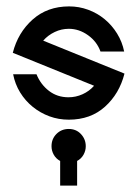

<svg xmlns="http://www.w3.org/2000/svg" viewBox="-20 -375 429 600"><path d="M94 -143Q107 -111 133 -91Q159 -71 194 -71Q217 -71 238 -80.5Q259 -90 274 -107L20 -210Q36 -273 82 -314Q128 -355 196 -355Q227 -355 255.5 -344.5Q284 -334 307 -315Q330 -296 346 -270Q362 -244 368 -214H294Q283 -245 255 -265Q227 -285 195 -285Q172 -285 151 -275Q130 -265 115 -248L369 -145Q353 -82 308 -41.5Q263 -1 195 -1Q163 -1 134.5 -11.5Q106 -22 82.5 -41Q59 -60 43 -86Q27 -112 21 -143ZM168 128Q155 121 148 108.5Q141 96 141 82Q141 59 156.5 43.5Q172 28 195 28Q218 28 233 44Q248 60 248 82Q248 96 241 108.5Q234 121 221 128V205H168V128Z"/></svg>

Font: Googee
Style: Regular
Weight: 400
Designer: Peter Wiegel
Foundry: CATFonts Peter Wiegel
Version: 1.000